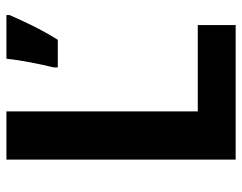

<svg xmlns="http://www.w3.org/2000/svg" viewBox="-98 -656 754 598"><g transform="rotate(-90 279.0 -357.0)"><path d="M81 0H500V-118H231V-714H81ZM531 -714H395C391 -671 378 -606 368 -567V-554H454C487 -606 512 -661 531 -704Z"/></g></svg>

Font: Noto Sans Display
Style: Bold
Weight: 700
Designer: Monotype Design Team
Foundry: Monotype Imaging Inc.
Version: Version 1.900